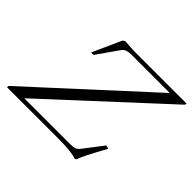

<svg xmlns="http://www.w3.org/2000/svg" viewBox="-212 -878 1103 1103"><g transform="rotate(45 340.0 -326.0)"><path d="M508.3 16.1Q469.7 0 356.4 0H-58.1L-56.2 -12.2L626.5 -637.7H314Q292 -637.7 278.1 -632.6Q264.2 -627.4 253.9 -613.3L162.6 -482.9H142.6L221.7 -658.7L234.9 -668Q294.4 -663.1 316.9 -663.1H737.8L736.3 -652.3L57.1 -25.4H432.1Q456.1 -25.4 469.2 -31Q482.4 -36.6 492.7 -50.3L581.5 -166.5L604 -162.1Q525.9 -22 518.6 8.3Z"/></g></svg>

Font: Elstob Light
Style: Italic
Weight: 300
Italic angle: -20°
Designer: Peter S. Baker
Version: Version 1.015